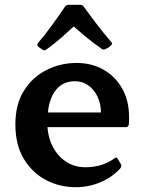

<svg xmlns="http://www.w3.org/2000/svg" viewBox="-20 -768 597 799"><path d="M295 11Q227 11 170 -19.5Q113 -50 78.5 -108Q44 -166 44 -250Q44 -334 79.5 -390.5Q115 -447 173 -476.5Q231 -506 299 -506Q361 -506 410 -478.5Q459 -451 488 -400.5Q517 -350 517 -282Q517 -275 517 -266.5Q517 -258 516 -249Q513 -239 504 -239H164V-300H425L400 -282Q400 -287 400 -291Q400 -295 400 -299Q400 -336 386 -365.5Q372 -395 347.5 -412.5Q323 -430 292 -430Q237 -430 207 -386Q177 -342 177 -258Q177 -205 197 -163Q217 -121 253 -96.5Q289 -72 336 -72Q406 -72 458 -110Q466 -116 470 -107L483 -85Q487 -78 482 -69Q448 -31 399 -10Q350 11 295 11ZM139 -574Q132 -581 138 -589Q165 -620 193 -658.5Q221 -697 251 -741Q257 -748 266 -748H313Q322 -748 328 -741Q359 -698 388 -660.5Q417 -623 444 -592Q450 -585 442 -579Q437 -574 431.5 -570.5Q426 -567 420 -564Q411 -559 403 -565Q367 -590 335.5 -616Q304 -642 275 -669H299Q270 -642 239 -614.5Q208 -587 173 -562Q166 -556 157 -561Q152 -564 147.5 -567.5Q143 -571 139 -574Z"/></svg>

Font: Hahmlet SemiBold
Style: Regular
Weight: 600
Version: Version 1.002